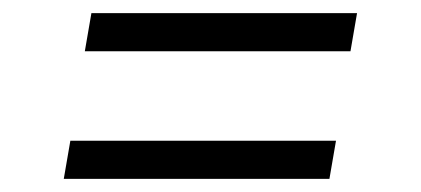

<svg xmlns="http://www.w3.org/2000/svg" viewBox="-20 -486 640 292"><path d="M109 -408 119 -466H523L513 -408ZM77 -214 87 -272H491L481 -214Z"/></svg>

Font: Iosevka Slab LtExObl
Style: Regular
Weight: 300
Width: 7
Italic angle: -9°
Monospace: yes
Designer: Belleve Invis
Foundry: Belleve Invis
Version: Version 11.1.0; ttfautohint (v1.8.3)